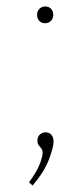

<svg xmlns="http://www.w3.org/2000/svg" viewBox="-20 -462 256 595"><path d="M70 103Q96 67 104 44.5Q112 22 112 12Q112 3 108 -2Q104 -7 100 -12Q96 -17 96 -26Q96 -39 104 -45.5Q112 -52 121 -52Q128 -52 133.5 -49Q139 -46 142.5 -39.5Q146 -33 146 -23Q146 -6 131.5 32.5Q117 71 81 113ZM95 -416Q95 -428 102.5 -435Q110 -442 120 -442Q131 -442 138 -435Q145 -428 145 -416Q145 -404 137.5 -397Q130 -390 120 -390Q109 -390 102 -397Q95 -404 95 -416Z"/></svg>

Font: Bitter Thin Thin
Style: Regular
Weight: 250
Version: Version 2.002